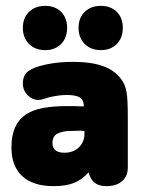

<svg xmlns="http://www.w3.org/2000/svg" viewBox="-20 -624 498 655"><path d="M266 -261Q242 -262 231.5 -262Q221 -262 217 -262Q213 -262 208 -262Q159 -262 124 -255Q89 -248 66 -232Q19 -199 19 -121Q19 -57 56 -23Q93 11 163 11Q205 11 232.5 0Q260 -11 282 -36Q289 -11 303.5 0Q318 11 343 11Q377 11 396.5 -6Q416 -23 416 -52V-225Q416 -283 412 -308.5Q408 -334 394 -353Q372 -384 331.5 -398.5Q291 -413 228 -413Q179 -413 137 -404Q95 -395 76 -381Q58 -367 58 -339Q58 -316 74 -299.5Q90 -283 112 -283Q120 -283 131 -287Q148 -293 169 -296.5Q190 -300 206 -300Q238 -300 251.5 -292Q265 -284 266 -264ZM268 -177V-165Q268 -148 259 -133.5Q250 -119 235 -111Q220 -103 200 -103Q159 -103 159 -136Q159 -159 175 -167.5Q191 -176 212.5 -177Q234 -178 250 -178Q254 -178 257.5 -178Q261 -178 268 -177ZM134 -604Q100 -604 79 -583.5Q58 -563 58 -529Q58 -495 79 -474Q100 -453 134 -453Q168 -453 188.5 -474Q209 -495 209 -529Q209 -563 188.5 -583.5Q168 -604 134 -604ZM324 -604Q290 -604 269 -583.5Q248 -563 248 -529Q248 -495 269 -474Q290 -453 324 -453Q358 -453 378.5 -474Q399 -495 399 -529Q399 -563 378.5 -583.5Q358 -604 324 -604Z"/></svg>

Font: Beiruti Black
Style: Regular
Weight: 900
Designer: Arlette Boutros
Foundry: Boutros
Version: Version 1.41